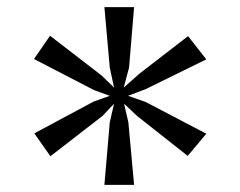

<svg xmlns="http://www.w3.org/2000/svg" viewBox="-20 -892 671 537"><path d="M299 -602 267 -568 121 -455 76 -519 242 -608 287 -624 243 -640 75 -727 120 -792 264 -681 299 -647 287 -703 272 -872H355L341 -703L326 -647L370 -686L506 -791L557 -726L388 -643L338 -624L387 -607L557 -518L505 -456L363 -568L327 -602L339 -550L355 -375H272L287 -550Z"/></svg>

Font: Grenzecho Serif
Style: Serif-Regular
Weight: 400
Designer: Dan Reynolds
Foundry: Dan Reynolds
Version: Version 1.001; ttfautohint (v1.1) -l 5 -r 5 -G 72 -x 0 -D la